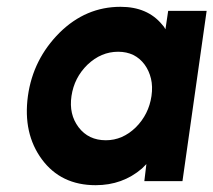

<svg xmlns="http://www.w3.org/2000/svg" viewBox="-20 -532 627 564"><path d="M474 -500 466 -446Q464 -450 461.5 -453.5Q459 -457 456 -460Q413 -512 334 -512Q232 -512 155 -436Q77 -358 62 -250Q47 -140 103 -64Q159 12 261 12Q340 12 397 -37Q400 -40 403.5 -43.5Q407 -47 410 -50L404 0H516L587 -500ZM327 -380Q377 -380 405 -342Q418 -324 423.5 -301Q429 -278 425 -250Q421 -223 409.5 -200Q398 -177 379 -158Q340 -120 291 -120Q240 -120 211 -158Q182 -196 190 -250Q198 -304 237 -342Q277 -380 327 -380Z"/></svg>

Font: Unageo
Style: Bold-Italic
Weight: 700
Designer: Richard Sepsi
Foundry: Richard Sepsi
Version: Version 2.000